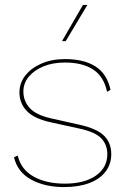

<svg xmlns="http://www.w3.org/2000/svg" viewBox="-20 -750 519 780"><path d="M240 10Q162 10 106.5 -20.5Q51 -51 37 -111L52 -118Q65 -62 116 -33Q167 -4 243 -4Q323 -4 369.5 -36.5Q416 -69 416 -124Q416 -162 391.5 -188Q367 -214 301 -228L187 -253Q118 -268 88.5 -299.5Q59 -331 59 -374Q59 -413 83 -443.5Q107 -474 149 -492Q191 -510 244 -510Q321 -510 368 -480Q415 -450 429 -385L415 -377Q402 -439 358.5 -467.5Q315 -496 244 -496Q195 -496 157 -480.5Q119 -465 97 -438.5Q75 -412 75 -378Q75 -340 100.5 -311.5Q126 -283 188 -269L304 -243Q375 -227 403.5 -198Q432 -169 432 -124Q432 -83 408.5 -52.5Q385 -22 342 -6Q299 10 240 10ZM317 -730H335L247 -583H232Z"/></svg>

Font: Work Sans Thin
Style: Regular
Weight: 250
Designer: Wei Huang
Foundry: Wei Huang
Version: Version 2.012